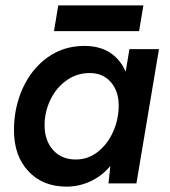

<svg xmlns="http://www.w3.org/2000/svg" viewBox="-20 -683 633 715"><path d="M391 -65Q359 -27 316.5 -7.5Q274 12 228 12Q139 12 85.5 -45.5Q32 -103 32 -198Q32 -283 65 -355Q98 -427 157.5 -469.5Q217 -512 294 -512Q351 -512 389.5 -487Q428 -462 448 -416L462 -500H572L488 0H384ZM262 -89Q309 -89 345.5 -118.5Q382 -148 402 -194Q422 -240 422 -290Q422 -344 392.5 -377.5Q363 -411 314 -411Q266 -411 227.5 -383.5Q189 -356 167.5 -311Q146 -266 146 -217Q146 -160 177.5 -124.5Q209 -89 262 -89ZM197 -663H514L498 -567H181Z"/></svg>

Font: Oak Sans Semibold
Style: Italic
Weight: 600
Italic angle: -9.49998°
Foundry: Erik Kennedy, Walven
Version: Version 1.000